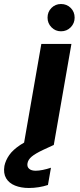

<svg xmlns="http://www.w3.org/2000/svg" viewBox="-97 -723 397 957"><path d="M21 0 109 -504H259L171 0ZM207 -567Q179 -567 159.5 -587Q140 -607 140 -635Q140 -664 159.5 -683.5Q179 -703 207 -703Q236 -703 255.5 -683.5Q275 -664 275 -635Q275 -607 255.5 -587Q236 -567 207 -567ZM47 214Q8 214 -22 202Q-52 190 -66.5 165.5Q-81 141 -75 104Q-69 76 -51 50Q-33 24 4 -0.5Q41 -25 104 -50L150 -69L170 0L118 24Q78 43 60.5 58Q43 73 40 91Q37 108 48 118Q59 128 81 128Q96 128 116 124Q136 120 157 113L142 199Q121 206 96.5 210Q72 214 47 214Z"/></svg>

Font: DM Sans Black
Style: Italic
Weight: 900
Italic angle: -10°
Designer: Colophon Foundry, Jonny Pinhorn
Foundry: Colophon Foundry
Version: Version 4.004;gftools[0.9.30]